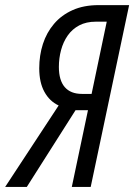

<svg xmlns="http://www.w3.org/2000/svg" viewBox="-75 -734 527 754"><path d="M-54.7 0 155.3 -319.8Q119.6 -336.4 99.4 -373.3Q79.1 -410.2 79.1 -465.8Q79.1 -516.6 93.5 -561.3Q107.9 -606 137.2 -640.4Q166.5 -674.8 210.2 -694.3Q253.9 -713.9 312.5 -713.9H432.1L281.2 0H207L270.5 -301.3H221.7L30.3 0ZM247.1 -365.2H284.7L344.2 -648.9H301.8Q263.7 -648.9 236.1 -634.3Q208.5 -619.6 190.9 -594.5Q173.3 -569.3 164.8 -537.4Q156.2 -505.4 156.2 -471.2Q156.2 -418.5 179.4 -391.8Q202.6 -365.2 247.1 -365.2Z"/></svg>

Font: Open Sans Condensed
Style: Italic
Weight: 400
Width: 3
Italic angle: -12°
Designer: Monotype Design Team
Foundry: Monotype Imaging Inc.
Version: Version 3.000